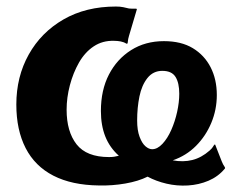

<svg xmlns="http://www.w3.org/2000/svg" viewBox="-20 -560 740 588"><path d="M283 8Q200 7 143.5 -22Q87 -51 58.5 -106.5Q30 -162 30 -240Q30 -325 68 -393Q106 -461 174.5 -500.5Q243 -540 335 -540Q348 -540 357.5 -538Q367 -536 375 -534Q386 -533 393 -533.5Q400 -534 399 -531L375 -450Q372 -440 371.5 -432.5Q371 -425 368 -426Q360 -431 350 -433Q340 -435 329 -435Q294 -436 267 -418Q240 -400 222 -368.5Q204 -337 194 -299Q184 -261 184 -224Q184 -157 214.5 -118Q245 -79 314 -79Q323 -79 329.5 -80Q336 -81 344 -83Q316 -108 302.5 -142Q289 -176 289 -220Q289 -284 313.5 -331.5Q338 -379 381.5 -406.5Q425 -434 482 -434Q535 -434 570.5 -412.5Q606 -391 625 -354Q644 -317 644 -269Q644 -224 627 -183.5Q610 -143 580 -113Q550 -83 509 -69Q541 -63 569 -70Q597 -77 622 -99Q630 -106 633.5 -112.5Q637 -119 639 -117L659 -66Q663 -56 667 -50.5Q671 -45 668 -43Q648 -19 618.5 -6.5Q589 6 555.5 8Q522 10 490 2.5Q458 -5 432 -19Q404 -5 364 2Q324 9 283 8ZM446 -103Q462 -103 477.5 -119.5Q493 -136 504.5 -162Q516 -188 522.5 -217.5Q529 -247 529 -273Q529 -306 517.5 -324.5Q506 -343 477 -343Q449 -343 431.5 -321Q414 -299 407 -264.5Q400 -230 400 -191Q400 -161 407.5 -141Q415 -121 425.5 -112Q436 -103 446 -103Z"/></svg>

Font: Libre Franklin
Style: Bold Italic
Weight: 700
Italic angle: -8°
Designer: Pablo Impallari, Rodrigo Fuenzalida, Nhung Nguyen
Foundry: Impallari Type
Version: Version 3.000